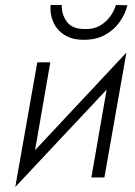

<svg xmlns="http://www.w3.org/2000/svg" viewBox="-20 -709 541 767"><path d="M182 -689H227Q225 -654 246 -623.5Q267 -593 319 -593Q354 -592 379 -606.5Q404 -621 420 -643Q436 -665 443 -689L489 -688Q480 -652 457.5 -620.5Q435 -589 399.5 -569.5Q364 -550 315 -550Q268 -550 237.5 -569.5Q207 -589 193 -620.5Q179 -652 182 -689ZM181 -460 120 -109 485 -499 397 0H345L406 -351L41 38L129 -460Z"/></svg>

Font: Jost* Light
Style: Italic
Weight: 300
Italic angle: -10°
Version: Version 3.7